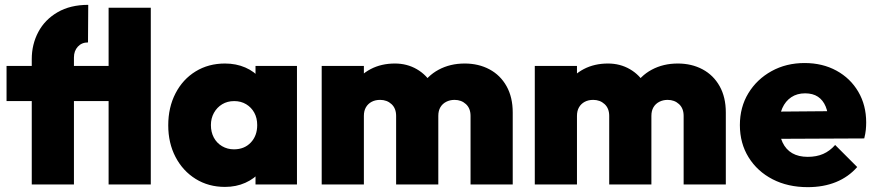

<svg xmlns="http://www.w3.org/2000/svg" viewBox="-20 -761 3608 792"><path d="M111 0V-517Q111 -578 138 -629Q165 -680 217.5 -710.5Q270 -741 344 -741L343 -586Q317 -586 301 -568.5Q285 -551 285 -524V0ZM7 -344V-489H504V-344ZM428 0V-729H602V0Z M908 10Q840 10 787 -23Q734 -56 704 -113.5Q674 -171 674 -244Q674 -318 704 -376Q734 -434 787 -466.5Q840 -499 908 -499Q954 -499 992 -482.5Q1030 -466 1054.5 -436Q1079 -406 1084 -368V-122Q1079 -83 1054.5 -53.5Q1030 -24 992 -7Q954 10 908 10ZM945 -145Q988 -145 1014.5 -173Q1041 -201 1041 -245Q1041 -274 1029 -296Q1017 -318 995.5 -331Q974 -344 946 -344Q918 -344 896.5 -331Q875 -318 862.5 -295.5Q850 -273 850 -245Q850 -216 862 -193.5Q874 -171 896 -158Q918 -145 945 -145ZM1034 0V-131L1059 -251L1034 -369V-489H1205V0Z M1307 0V-489H1481V0ZM1614 0V-283Q1614 -314 1595 -331.5Q1576 -349 1548 -349Q1528 -349 1513 -341Q1498 -333 1489.5 -318.5Q1481 -304 1481 -283L1413 -310Q1413 -369 1439 -411Q1465 -453 1509 -476Q1553 -499 1609 -499Q1659 -499 1699.5 -475.5Q1740 -452 1764 -410Q1788 -368 1788 -311V0ZM1921 0V-283Q1921 -314 1902 -331.5Q1883 -349 1855 -349Q1836 -349 1820.5 -341Q1805 -333 1796.5 -318.5Q1788 -304 1788 -283L1686 -288Q1688 -354 1715 -401Q1742 -448 1789.5 -473.5Q1837 -499 1897 -499Q1954 -499 1999 -475Q2044 -451 2069.5 -405.5Q2095 -360 2095 -297V0Z M2186 0V-489H2360V0ZM2493 0V-283Q2493 -314 2474 -331.5Q2455 -349 2427 -349Q2407 -349 2392 -341Q2377 -333 2368.5 -318.5Q2360 -304 2360 -283L2292 -310Q2292 -369 2318 -411Q2344 -453 2388 -476Q2432 -499 2488 -499Q2538 -499 2578.5 -475.5Q2619 -452 2643 -410Q2667 -368 2667 -311V0ZM2800 0V-283Q2800 -314 2781 -331.5Q2762 -349 2734 -349Q2715 -349 2699.5 -341Q2684 -333 2675.5 -318.5Q2667 -304 2667 -283L2565 -288Q2567 -354 2594 -401Q2621 -448 2668.5 -473.5Q2716 -499 2776 -499Q2833 -499 2878 -475Q2923 -451 2948.5 -405.5Q2974 -360 2974 -297V0Z M3312 11Q3230 11 3167 -21.5Q3104 -54 3068 -112Q3032 -170 3032 -245Q3032 -319 3067 -376.5Q3102 -434 3162.5 -467.5Q3223 -501 3299 -501Q3373 -501 3430.5 -469.5Q3488 -438 3520.5 -382.5Q3553 -327 3553 -256Q3553 -241 3551.5 -225.5Q3550 -210 3545 -190L3114 -188V-300L3476 -303L3398 -254Q3397 -295 3386 -321.5Q3375 -348 3354 -362Q3333 -376 3301 -376Q3268 -376 3244 -360Q3220 -344 3207 -315Q3194 -286 3194 -245Q3194 -203 3208 -173.5Q3222 -144 3248 -129Q3274 -114 3312 -114Q3348 -114 3375.5 -126Q3403 -138 3425 -163L3516 -72Q3480 -31 3428.5 -10Q3377 11 3312 11Z"/></svg>

Font: Outfit Thin ExtraBold
Style: Regular
Weight: 800
Version: Version 1.100;gftools[0.9.27]